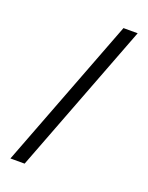

<svg xmlns="http://www.w3.org/2000/svg" viewBox="-149 -806 736 953"><g transform="rotate(20 219.0 -330.0)"><path d="M103 70H28L334 -730H409Z"/></g></svg>

Font: Work Sans
Style: Regular
Weight: 400
Designer: Wei Huang
Foundry: Wei Huang
Version: Version 1.500; ttfautohint (v1.6)